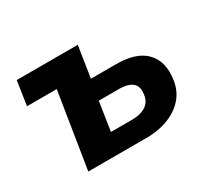

<svg xmlns="http://www.w3.org/2000/svg" viewBox="-105 -662 898 828"><g transform="rotate(-30 344.0 -248.0)"><path d="M122 0 182 -376H34L52 -496H356L332 -341H458Q553 -341 599 -298Q645 -255 640 -180Q637 -121 607 -81.5Q577 -42 526 -21Q475 0 411 0ZM292 -99H397Q442 -99 468.5 -118Q495 -137 497 -176Q500 -210 478.5 -226Q457 -242 416 -242H314Z"/></g></svg>

Font: Nunito Sans 10pt ExtraBold
Style: Italic
Weight: 800
Italic angle: -9°
Designer: Vernon Adams
Foundry: Vernon Adams
Version: Version 3.101;gftools[0.9.27]